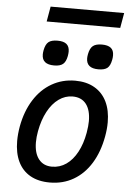

<svg xmlns="http://www.w3.org/2000/svg" viewBox="-62 -998 725 1052"><g transform="rotate(5 300.0 -472.0)"><path d="M54.5 -203.5Q54.5 -241.5 62 -284Q77.5 -368.5 116.8 -430.8Q156 -493 214.2 -526.5Q272.5 -560 343 -560Q405 -560 449.2 -534.5Q493.5 -509 516.8 -461.5Q540 -414 540 -348Q540 -311.5 532.5 -270Q517 -184 478.5 -121.5Q440 -59 382.2 -25.5Q324.5 8 252 8Q188.5 8 144.2 -17.2Q100 -42.5 77.2 -90Q54.5 -137.5 54.5 -203.5ZM430 -281Q436.5 -319 436.5 -345.5Q436.5 -406.5 410.8 -439.5Q385 -472.5 336.5 -472.5Q295.5 -472.5 260.2 -447.2Q225 -422 200 -375.5Q175 -329 163.5 -266.5Q157.5 -233.5 157.5 -205.5Q157.5 -145.5 183.5 -112.5Q209.5 -79.5 256.5 -79.5Q299.5 -79.5 334.8 -104Q370 -128.5 394.5 -174Q419 -219.5 430 -281ZM153 -688.5Q153 -697.5 155.5 -711.5Q162 -744.5 178 -757.2Q194 -770 227.5 -770Q261 -770 277 -756.5Q293 -743 293 -715.5Q293 -706 290.5 -691Q284.5 -659 268.5 -646Q252.5 -633 220 -633Q186.5 -633 169.8 -646.5Q153 -660 153 -688.5ZM397 -688Q397 -697 399.5 -711Q406 -744 422.2 -757Q438.5 -770 471.5 -770Q504 -770 520.5 -757Q537 -744 537 -716Q537 -703 534.5 -691.5Q528.5 -659 512.8 -646Q497 -633 463.5 -633Q397 -633 397 -688ZM173 -952.5H577.5L563 -869.5H158.5Z"/></g></svg>

Font: JuliaMono MediumItalic
Style: Regular
Weight: 500
Italic angle: -9°
Monospace: yes
Designer: cormullion
Foundry: corm
Version: Version 0.049; ttfautohint (v1.8.4)